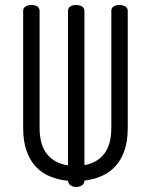

<svg xmlns="http://www.w3.org/2000/svg" viewBox="-20 -751 606 771"><path d="M460 -731Q472 -731 482.5 -725.5Q493 -720 493 -707V-238Q493 -185 480 -147Q467 -109 443.5 -83.5Q420 -58 388 -44Q356 -30 319 -26Q319 -13 308.5 -6.5Q298 0 286 0Q274 0 264 -6.5Q254 -13 253 -25Q214 -29 181 -42.5Q148 -56 124 -81.5Q100 -107 86.5 -145.5Q73 -184 73 -238V-707Q73 -720 83.5 -725.5Q94 -731 106 -731Q119 -731 129 -725.5Q139 -720 139 -707V-238Q139 -169 169 -132Q199 -95 253 -87V-707Q253 -720 263 -725.5Q273 -731 286 -731Q298 -731 308.5 -725.5Q319 -720 319 -707V-88Q371 -97 399 -134Q427 -171 427 -238V-707Q427 -720 437 -725.5Q447 -731 460 -731Z"/></svg>

Font: AkaAcidDosis
Style: Regular
Weight: 400
Designer: Edgar Tolentino, Pablo Impallari, Igino Marini, Aka-Acid
Foundry: Edgar Tolentino, Pablo Impallari, Igino Marini, Cyberella
Version: Version 1.007